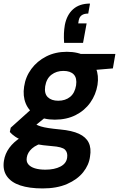

<svg xmlns="http://www.w3.org/2000/svg" viewBox="-53 -823 666 1075"><path d="M186 232Q111 232 60 215Q9 198 -15 163Q-39 128 -31 77Q-25 38 -1 5Q23 -28 64 -54Q105 -80 160 -98L204 -28Q151 -14 126 8.5Q101 31 97 59Q93 82 105.5 97Q118 112 142.5 119.5Q167 127 201 127Q252 127 285.5 109.5Q319 92 323 59Q327 31 311 15Q295 -1 237 -5Q186 -9 147 -16.5Q108 -24 79.5 -34.5Q51 -45 32 -58Q13 -71 2 -84L7 -108L135 -223L233 -192L77 -65L131 -138Q140 -131 150 -125.5Q160 -120 176 -115Q192 -110 218 -106Q244 -102 285 -98Q350 -92 389 -74Q428 -56 443.5 -24.5Q459 7 451 54Q445 101 412.5 141.5Q380 182 323 207Q266 232 186 232ZM254 -153Q191 -153 149.5 -177.5Q108 -202 91 -244Q74 -286 82 -338Q90 -393 122.5 -437Q155 -481 206 -507Q257 -533 321 -533Q385 -533 426 -508.5Q467 -484 484 -442Q501 -400 493 -348Q484 -293 452.5 -248.5Q421 -204 370.5 -178.5Q320 -153 254 -153ZM273 -259Q313 -259 339.5 -280.5Q366 -302 373 -345Q379 -386 360 -406Q341 -426 302 -426Q263 -426 235 -404.5Q207 -383 200 -340Q194 -299 214.5 -279Q235 -259 273 -259ZM390 -424 385 -521H593L579 -440ZM451 -803 441 -747Q418 -747 405 -738Q392 -729 388 -710L385 -692H432L412 -583H306Q304 -613 305 -636Q306 -659 310 -683Q321 -740 356.5 -771.5Q392 -803 451 -803Z"/></svg>

Font: DM Sans 10pt ExtraBold
Style: Italic
Weight: 800
Italic angle: -10°
Version: Version 4.004;gftools[0.9.30]